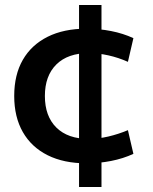

<svg xmlns="http://www.w3.org/2000/svg" viewBox="-20 -645 614 770"><path d="M327 10Q236 10 171 -22.5Q106 -55 71.5 -115.5Q37 -176 37 -260Q37 -345 71.5 -405Q106 -465 171 -497.5Q236 -530 327 -530Q377 -530 425.5 -520.5Q474 -511 515 -492L493 -397Q455 -414 414.5 -423Q374 -432 336 -432Q252 -432 206 -386.5Q160 -341 160 -260Q160 -179 206 -133.5Q252 -88 336 -88Q374 -88 414.5 -97.5Q455 -107 493 -123L515 -28Q474 -9 425.5 0.5Q377 10 327 10ZM297 105V-625H387V105Z"/></svg>

Font: M PLUS 2 SemiBold
Style: Regular
Weight: 600
Designer: Coji Morishita
Foundry: UNDERFOREST DESIGN
Version: Version 1.001